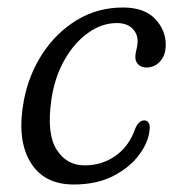

<svg xmlns="http://www.w3.org/2000/svg" viewBox="-20 -483 472 512"><path d="M291.5 -421.5Q251.5 -421.5 214.8 -395.2Q178 -369 151.8 -322.8Q125.5 -276.5 117 -217Q104 -127.5 130.5 -84.8Q157 -42 205.5 -42Q252.5 -42 288.8 -68Q325 -94 341 -141Q350.5 -162 365 -162Q372 -162 376.2 -155.8Q380.5 -149.5 379 -138.5Q377 -106.5 352.5 -72.2Q328 -38 283.5 -14.5Q239 9 176.5 9Q96 9 60.2 -52Q24.5 -113 43.5 -214.5Q56.5 -283.5 93.2 -339.8Q130 -396 185 -429.5Q240 -463 308 -463Q365 -463 393.8 -432.5Q422.5 -402 422 -362.5Q421.5 -334.5 406.5 -318.8Q391.5 -303 371 -303Q357 -303 348.8 -311Q340.5 -319 341 -332Q341 -340 343.8 -350.5Q346.5 -361 347 -372Q347 -394 332.2 -407.8Q317.5 -421.5 291.5 -421.5Z"/></svg>

Font: Fraunces 9pt SuperSoft Light
Style: Italic
Weight: 300
Italic angle: -16°
Version: Version 1.000;[b76b70a41]